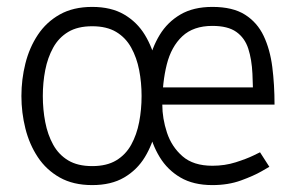

<svg xmlns="http://www.w3.org/2000/svg" viewBox="-20 -528 857 556"><path d="M247 8Q192 8 153 -14Q114 -36 89.5 -73Q65 -110 53.5 -156Q42 -202 42 -250Q42 -298 53.5 -344Q65 -390 89.5 -427Q114 -464 153 -486Q192 -508 247 -508Q302 -508 339.5 -486Q377 -464 399.5 -427Q422 -390 432 -344Q442 -298 442 -250Q442 -202 432 -156Q422 -110 399.5 -73Q377 -36 339.5 -14Q302 8 247 8ZM247 -47Q289 -47 316.5 -63.5Q344 -80 360 -109Q376 -138 383 -174.5Q390 -211 390 -250Q390 -289 383 -325Q376 -361 360 -390Q344 -419 316.5 -435.5Q289 -452 247 -452Q205 -452 177.5 -435.5Q150 -419 134 -390Q118 -361 111 -325Q104 -289 104 -250Q104 -211 111 -174.5Q118 -138 134 -109Q150 -80 177.5 -63.5Q205 -47 247 -47ZM595 8Q540 8 502.5 -14Q465 -36 442.5 -73Q420 -110 410 -156Q400 -202 400 -250L450 -225Q450 -185 463.5 -144Q477 -103 508.5 -75.5Q540 -48 595 -48ZM595 8V-48Q631 -48 662.5 -58Q694 -68 713.5 -77.5Q733 -87 733 -87L760 -45Q760 -45 737.5 -32Q715 -19 678 -5.5Q641 8 595 8ZM450 -225 400 -250Q400 -298 410 -344Q420 -390 442.5 -427Q465 -464 502.5 -486Q540 -508 595 -508V-453Q540 -453 508 -423Q476 -393 463 -341.5Q450 -290 450 -225ZM713 -225Q713 -273 711 -314.5Q709 -356 699 -387Q689 -418 664.5 -435.5Q640 -453 595 -453V-508Q654 -508 689.5 -485.5Q725 -463 743.5 -424Q762 -385 768.5 -334Q775 -283 775 -225ZM434 -225V-275H765L775 -225Z"/></svg>

Font: Epunda Slab Light
Style: Regular
Weight: 300
Designer: Simon Atzbach
Foundry: typofactur
Version: Version 1.102